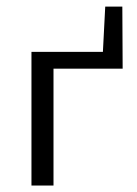

<svg xmlns="http://www.w3.org/2000/svg" viewBox="-20 -575 424 595"><path d="M77.5 0V-414.2H145.8V0ZM113 -362.2V-414.2H354.6L360.1 -362.2ZM296.2 -362.2 306.1 -554.5H359.1L360.1 -362.2Z"/></svg>

Font: Ysabeau
Style: Bold
Weight: 700
Designer: Christian Thalmann (Catharsis Fonts)
Version: Version 2.000;gftools[0.9.27.dev2+g8671c4b]